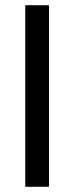

<svg xmlns="http://www.w3.org/2000/svg" viewBox="-20 -717 286 737"><path d="M168 -697V0H77V-697Z"/></svg>

Font: DVN-Poppins
Style: Regular
Weight: 400
Designer: Ninad Kale (Devanagari), Jonny Pinhorn (Latin)
Foundry: Indian Type Foundry
Version: 4.004